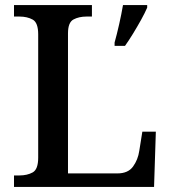

<svg xmlns="http://www.w3.org/2000/svg" viewBox="-20 -734 672 754"><path d="M35 0V-45H56Q87 -45 108.5 -57Q130 -69 130 -115V-599Q130 -645 108.5 -657Q87 -669 56 -669H35V-714H341V-669H320Q290 -669 268.5 -657.5Q247 -646 247 -603V-53H441Q483 -53 502.5 -80Q522 -107 527 -142L539 -217H592L585 0ZM430 -567Q439 -599 448 -639Q457 -679 463 -714H558V-704Q549 -683 534 -656Q519 -629 502.5 -602Q486 -575 471 -554H430Z"/></svg>

Font: Noto Serif Hentaigana Medium
Style: Regular
Weight: 500
Designer: Kazuhiro Yamada
Foundry: nipponia
Version: Version 1.000; ttfautohint (v1.8.4.7-5d5b)